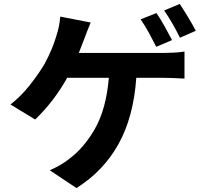

<svg xmlns="http://www.w3.org/2000/svg" viewBox="-20 -874 1040 972"><path d="M971 -718 891 -683Q875 -716 853.5 -753.5Q832 -791 811 -821L890 -854Q910 -824 933.5 -785Q957 -746 971 -718ZM851 -671 771 -637Q755 -669 734 -707.5Q713 -746 692 -776L772 -808Q792 -779 814 -739.5Q836 -700 851 -671ZM379 -606H810Q830 -606 859 -607.5Q888 -609 914 -613V-476Q885 -478 856 -479Q827 -480 810 -480H670Q656 -281 579.5 -144Q503 -7 367 78L232 -12Q289 -37 327 -67Q407 -126 462.5 -225.5Q518 -325 531 -480H320Q253 -360 158 -269L33 -345Q87 -387 132 -444.5Q177 -502 206 -551Q246 -626 264 -688Q281 -738 285 -790L439 -760Q431 -741 422 -718Q413 -695 407 -678Q404 -671 401 -663Q391 -636 379 -606Z"/></svg>

Font: Source Han Sans CN Bold
Style: Bold
Weight: 700
Designer: Ryoko NISHIZUKA 西塚涼子 (kana & ideographs); Paul D. Hunt (Latin, Greek & Cyrillic); Wenlong ZHANG 张文龙 (bopomofo); Sandoll 
Foundry: Adobe Systems Incorporated
Version: Version 1.00;May 30, 2023;FontCreator 11.5.0.2422 32-bit